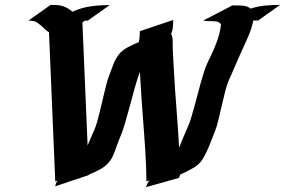

<svg xmlns="http://www.w3.org/2000/svg" viewBox="-20 -752 1179 794"><path d="M939.9 -729 933.6 -730H934.1Q938 -729.5 942.4 -729.7Q946.8 -730 951.2 -729.5Q958.5 -729.5 967 -729.5Q975.6 -729.5 984.4 -728.5Q993.2 -727.5 1001.2 -724.9Q1009.3 -722.2 1015.1 -717.3Q1016.1 -717.3 1016.1 -716.3Q1045.9 -726.1 1076.9 -729Q1107.9 -731.9 1138.7 -731.9L1047.9 -667.5H1027.8Q1020 -630.9 1004.9 -597.2Q989.7 -563.5 974.1 -529.3Q961.9 -502.9 950.7 -475.8Q939.5 -448.7 927.2 -422.4Q918.9 -404.3 911.6 -375.5Q904.3 -346.7 897.2 -315.7Q890.1 -284.7 883.1 -255.6Q876 -226.6 868.7 -208.5Q863.3 -195.3 856.9 -178.2Q850.6 -161.1 843 -143.6Q835.4 -126 827.1 -109.9Q818.8 -93.8 810.1 -83Q795.9 -65.9 776.9 -56.2L763.2 -48.8Q753.9 -43.5 744.9 -39.1Q735.8 -34.7 726.1 -30.8Q723.6 -27.3 722.7 -23.9Q721.7 -20.5 720.7 -16.6L584 22Q586.4 13.7 589.8 6.8Q593.3 0 598.1 -5.9L585.4 -2Q585.4 -29.3 584.2 -61.8Q583 -94.2 580.8 -129.2Q578.6 -164.1 575.9 -200.2Q573.2 -236.3 570.6 -271.2Q567.9 -306.2 565.7 -338.4Q563.5 -370.6 562 -397.9Q561 -412.1 560.3 -426.3Q559.6 -440.4 558.6 -454.6Q547.9 -426.8 537.6 -389.6Q527.3 -352.5 517.1 -314.2Q506.8 -275.9 496.3 -240Q485.8 -204.1 474.1 -178.2Q469.7 -168 465.3 -155.5Q460.9 -143.1 456.5 -130.6Q452.1 -118.2 446.8 -106.7Q441.4 -95.2 434.6 -86.4Q418 -64.9 395 -52.2Q372.1 -39.6 347.2 -29.8Q347.2 -29.3 346.9 -28.8Q346.7 -28.3 346.7 -27.8Q312 -16.6 277.8 -4.9Q243.7 6.8 208.5 18.6Q210 6.3 217.8 -4.9L208.5 -2L182.6 -618.7Q176.3 -621.6 168.5 -628.9Q161.6 -635.3 155 -641.6Q148.4 -647.9 140.6 -653.3Q136.7 -656.2 133.3 -658.7Q129.9 -661.1 125.5 -663.1L120.1 -664.6Q115.7 -665 113 -665.5Q110.4 -666 107.9 -666.3Q105.5 -666.5 102.8 -666.7Q100.1 -667 95.7 -667.5Q93.8 -667.5 89.8 -667.7Q85.9 -668 87.9 -668H99.1L189.5 -731.9Q204.6 -731.9 216.6 -731Q228.5 -730 239 -726.8Q249.5 -723.6 259.3 -718Q269 -712.4 279.8 -703.6Q316.4 -720.2 354 -725.6Q391.6 -731 433.6 -731L342.8 -666.5H330.1Q327.6 -664.6 325.4 -662.6Q323.2 -660.6 320.8 -658.7L342.3 -150.4Q349.1 -167 356.2 -183.3Q363.3 -199.7 370.6 -216.3Q376 -229 381.3 -246.8Q386.7 -264.6 391.6 -285.2Q396.5 -305.7 401.6 -327.4Q406.7 -349.1 411.6 -369.6Q416.5 -390.1 421.4 -408.2Q426.3 -426.3 431.2 -439Q439.5 -460.9 447.8 -483.4Q456.1 -505.9 469.7 -524.4Q476.6 -534.2 486.3 -542Q496.1 -549.8 507.3 -555.9Q518.6 -562 530 -567.4Q541.5 -572.8 552.2 -577.1Q552.7 -577.1 553 -577.4Q553.2 -577.6 553.7 -577.6Q556.6 -588.9 557.4 -600.3Q558.1 -611.8 558.1 -623L696.3 -669.4Q696.3 -648.9 694.3 -634.8Q692.4 -620.6 686.5 -609.4L689 -610.4Q694.3 -596.2 694.1 -582Q693.8 -567.9 694.3 -552.2Q695.3 -525.4 697 -498.5Q698.7 -471.7 700.2 -444.3Q701.7 -413.6 704.3 -376.5Q707 -339.4 710 -299.8Q712.9 -260.3 715.8 -219.7Q718.8 -179.2 720.7 -141.1Q729.5 -162.6 738 -183.8Q746.6 -205.1 756.3 -226.6Q763.7 -242.7 770.3 -264.2Q776.9 -285.6 783.4 -309.6Q790 -333.5 796.6 -358.9Q803.2 -384.3 809.8 -408.2Q816.4 -432.1 823.2 -453.4Q830.1 -474.6 837.4 -490.7Q846.7 -510.3 856 -530Q865.2 -549.8 873 -569.6Q880.9 -589.4 886.5 -610.1Q892.1 -630.9 894 -652.8L881.8 -661.6Q874 -663.6 866.5 -664.1Q858.9 -664.6 851.1 -664.6Q843.3 -664.6 835.7 -665Q828.1 -665.5 820.3 -667ZM930.2 -730.5 933.6 -730Q932.6 -730 931.9 -730.2Q931.2 -730.5 930.2 -730.5ZM347.7 -36.1V-35.2ZM928.7 -731 930.2 -730.5Q929.2 -731 928.5 -731Q927.7 -731 928.7 -731ZM121.6 -664.6 121.1 -665Z"/></svg>

Font: Autopia Bold Italic
Style: Bold Italic
Weight: 700
Italic angle: -104°
Designer: Antoine Gelgon
Foundry: Antoine Gelgon
Version: V.1.0